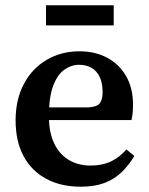

<svg xmlns="http://www.w3.org/2000/svg" viewBox="-20 -692 563 726"><path d="M285 14Q211 14 155.5 -15.5Q100 -45 69.5 -101Q39 -157 39 -237Q39 -316 70.5 -375Q102 -434 157 -466Q212 -498 280 -498Q341 -498 386.5 -473Q432 -448 457.5 -403Q483 -358 483 -296Q483 -279 481.5 -264Q480 -249 477 -238H99V-286H315Q348 -288 358 -302.5Q368 -317 368 -342Q368 -378 357 -401Q346 -424 326 -435.5Q306 -447 279 -447Q250 -447 223.5 -428.5Q197 -410 181 -367.5Q165 -325 165 -252Q165 -191 185 -149.5Q205 -108 240.5 -87Q276 -66 322 -66Q367 -66 399.5 -81.5Q432 -97 458 -127L488 -102Q467 -67 439.5 -40.5Q412 -14 374.5 0Q337 14 285 14ZM154 -596V-672H410V-596Z"/></svg>

Font: Source Serif 4 18pt SemiBold
Style: Regular
Weight: 600
Designer: Frank Grießhammer
Foundry: Adobe Systems Incorporated
Version: Version 4.004;hotconv 1.0.116;makeotfexe 2.5.65601